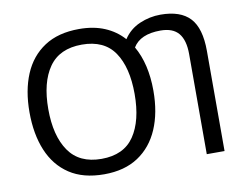

<svg xmlns="http://www.w3.org/2000/svg" viewBox="-79 -836 1233 957"><g transform="rotate(-10 537.5 -357.5)"><path d="M688 -358Q688 -247 652.5 -164.5Q617 -82 547.5 -36Q478 10 375 10Q269 10 199.5 -36Q130 -82 95.5 -165Q61 -248 61 -359Q61 -469 95.5 -551Q130 -633 200 -679Q270 -725 376 -725Q449 -725 505 -701.5Q561 -678 600 -634Q631 -681 682 -703Q733 -725 788 -725Q889 -725 937 -673.5Q985 -622 985 -507V0H895V-507Q895 -577 866 -612Q837 -647 774 -647Q672 -647 635 -586Q688 -494 688 -358ZM156 -358Q156 -223 209.5 -145.5Q263 -68 375 -68Q488 -68 540.5 -145.5Q593 -223 593 -358Q593 -493 541 -569.5Q489 -646 376 -646Q263 -646 209.5 -569.5Q156 -493 156 -358Z"/></g></svg>

Font: Noto IKEA Arabic
Style: Regular
Weight: 400
Designer: Monotype Design Team
Foundry: Monotype Imaging Inc.
Version: Version 1.200